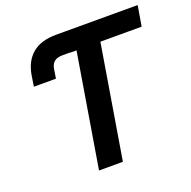

<svg xmlns="http://www.w3.org/2000/svg" viewBox="-128 -855 979 982"><g transform="rotate(-20 361.0 -364.0)"><path d="M80.6 -516.6 89.8 -576.2Q102.5 -649.9 149.2 -688.7Q195.8 -727.5 278.3 -727.5H332L314 -617.7H273.4Q244.1 -617.7 228.5 -605.2Q212.9 -592.8 208.5 -566.4L200.7 -516.6ZM313.5 -616.7 332 -727.5H722.2L703.6 -616.7H479L377 0H247.1L349.1 -616.7Z"/></g></svg>

Font: Inter 24pt SemiBold
Style: Italic
Weight: 600
Italic angle: -9.3988°
Designer: Rasmus Andersson
Foundry: rsms
Version: Version 4.001;git-66647c0bb